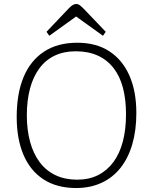

<svg xmlns="http://www.w3.org/2000/svg" viewBox="-20 -932 769 966"><path d="M363 14Q266 14 199 -29.5Q132 -73 98 -153.5Q64 -234 64 -343Q64 -462 99 -545Q134 -628 202 -672.5Q270 -717 369 -717Q464 -717 530 -674Q596 -631 631 -552Q666 -473 666 -363Q666 -276 645.5 -206Q625 -136 586 -87Q547 -38 490.5 -12Q434 14 363 14ZM368 -28Q428 -28 473.5 -51Q519 -74 550.5 -116.5Q582 -159 598 -220Q614 -281 614 -357Q614 -432 598.5 -490.5Q583 -549 551 -590Q519 -631 471.5 -652.5Q424 -674 361 -674Q301 -674 255 -652Q209 -630 178 -588Q147 -546 131 -486.5Q115 -427 115 -352Q115 -278 131.5 -218Q148 -158 180 -115.5Q212 -73 259.5 -50.5Q307 -28 368 -28ZM228 -752 214 -772 328 -892Q338 -902 346.5 -907Q355 -912 364 -912Q373 -912 380.5 -906.5Q388 -901 403 -886L512 -772L498 -752L363 -849Z"/></svg>

Font: Literata 18pt ExtraLight
Style: Regular
Weight: 250
Designer: Latin by Veronika Burian and Jose Scaglione. Greek by Irene Vlachou. Cyrillic by Vera Evstafieva.
Foundry: TypeTogether
Version: Version 3.103;gftools[0.9.29]